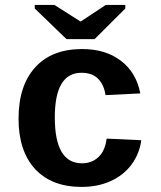

<svg xmlns="http://www.w3.org/2000/svg" viewBox="-20 -733 640 763"><path d="M304.7 9.8Q184.6 9.8 119.1 -61.8Q53.7 -133.3 53.7 -261.2Q53.7 -392.1 119.6 -465.1Q185.5 -538.1 306.6 -538.1Q399.9 -538.1 460.9 -491.2Q522 -444.3 537.6 -361.8L399.4 -355Q393.6 -395.5 370.1 -419.7Q346.7 -443.8 303.7 -443.8Q197.8 -443.8 197.8 -266.6Q197.8 -84 305.7 -84Q344.7 -84 371.1 -108.6Q397.5 -133.3 403.8 -182.1L541.5 -175.8Q534.2 -121.6 502.7 -79.1Q471.2 -36.6 419.9 -13.4Q368.7 9.8 304.7 9.8ZM356 -577.6H244.1L118.2 -699.2V-713.4H196.3L299.3 -647.9H301.3L400.4 -713.4H478V-699.2Z"/></svg>

Font: Liberation Mono
Style: Bold
Weight: 700
Monospace: yes
Designer: Steve Matteson
Foundry: Ascender Corporation
Version: Version 2.1.5